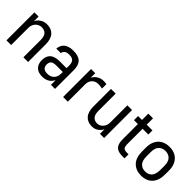

<svg xmlns="http://www.w3.org/2000/svg" viewBox="164 -1607 2572 2572"><g transform="rotate(45 1450.0 -321.5)"><path d="M75 -530H154V-442Q171 -481 212 -509Q253 -537 311 -537Q392 -537 438.5 -486Q485 -435 485 -332V0H396V-327Q396 -396 367.5 -427.5Q339 -459 285 -459Q260 -459 238 -449Q216 -439 199.5 -421.5Q183 -404 173.5 -380Q164 -356 164 -327V0H75Z M752 6Q679 6 638 -34.5Q597 -75 597 -148Q597 -226 641 -266Q685 -306 782 -306H908V-357Q908 -411 883.5 -435.5Q859 -460 808 -460Q756 -460 734.5 -439.5Q713 -419 711 -394H625Q628 -425 639 -451Q650 -477 672 -496Q694 -515 727.5 -526Q761 -537 809 -537Q906 -537 950.5 -492.5Q995 -448 995 -357V0H918V-88Q908 -71 895 -54Q882 -37 862.5 -23.5Q843 -10 816.5 -2Q790 6 752 6ZM777 -70Q837 -70 872.5 -105.5Q908 -141 908 -202V-234H786Q729 -234 706.5 -214Q684 -194 684 -149Q684 -114 706.5 -92Q729 -70 777 -70Z M1148 -530H1227V-442Q1244 -481 1285.5 -509Q1327 -537 1384 -537Q1395 -537 1404 -536Q1413 -535 1421 -534L1437 -532V-448L1415 -452Q1404 -454 1390.5 -455.5Q1377 -457 1362 -457Q1305 -457 1271 -422Q1237 -387 1237 -327V0H1148Z M1695 7Q1617 7 1571 -44Q1525 -95 1525 -198V-530H1614V-203Q1614 -134 1642.5 -102.5Q1671 -71 1720 -71Q1743 -71 1764 -81Q1785 -91 1801 -108.5Q1817 -126 1826.5 -150.5Q1836 -175 1836 -203V-530H1925V0H1846V-88Q1829 -49 1790.5 -21Q1752 7 1695 7Z M2275 0Q2231 0 2200.5 -9Q2170 -18 2150.5 -37.5Q2131 -57 2122 -88.5Q2113 -120 2113 -165V-452H2039V-530H2113V-650H2202V-530H2311V-452H2202V-165Q2202 -113 2219 -95Q2236 -77 2278 -77H2311V0Z M2630 7Q2530 7 2471 -54Q2412 -115 2412 -232V-308Q2412 -362 2427.5 -404.5Q2443 -447 2471.5 -476.5Q2500 -506 2540.5 -521.5Q2581 -537 2630 -537Q2680 -537 2720 -521.5Q2760 -506 2788.5 -476.5Q2817 -447 2832.5 -404.5Q2848 -362 2848 -308V-232Q2848 -115 2789 -54Q2730 7 2630 7ZM2630 -71Q2690 -71 2725 -109Q2760 -147 2760 -232V-308Q2760 -384 2725 -421.5Q2690 -459 2630 -459Q2570 -459 2535 -421.5Q2500 -384 2500 -308V-232Q2500 -147 2535 -109Q2570 -71 2630 -71Z"/></g></svg>

Font: Golos UI VF
Style: Regular
Weight: 400
Designer: A.Korolkova, Vitaly Kuzmin
Foundry: ParaType Ltd
Version: Version 2.000